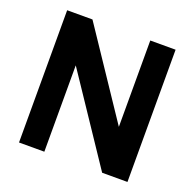

<svg xmlns="http://www.w3.org/2000/svg" viewBox="-124 -828 967 955"><g transform="rotate(20 360.0 -350.0)"><path d="M73 -700V0H207V-457L513 0H647V-700H513V-243L207 -700Z"/></g></svg>

Font: Unageo
Style: Bold
Weight: 700
Designer: Richard Sepsi
Foundry: Richard Sepsi
Version: Version 2.000